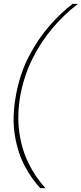

<svg xmlns="http://www.w3.org/2000/svg" viewBox="-20 -831 422 996"><path d="M189 145Q145 99 108.5 30.5Q72 -38 57 -129.5Q42 -221 62 -333Q82 -446 129 -537Q176 -628 236.5 -697Q297 -766 357 -811H382V-809Q310 -754 249 -681Q188 -608 145.5 -520.5Q103 -433 85 -333Q68 -234 80 -146Q92 -58 127.5 14.5Q163 87 214 143V145Z"/></svg>

Font: DM Sans 24pt Thin
Style: Italic
Weight: 250
Italic angle: -10°
Designer: Colophon Foundry, Jonny Pinhorn
Foundry: Colophon Foundry
Version: Version 4.004;gftools[0.9.30]